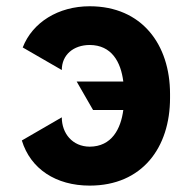

<svg xmlns="http://www.w3.org/2000/svg" viewBox="-20 -574 593 604"><path d="M262.1 9.9C427.6 9.9 514.9 -110.1 514.9 -265.6V-278.8C514.9 -433.2 426.8 -554.3 262.1 -554.3C163.4 -554.3 82 -503.6 51.5 -424.7L174.4 -353.7C174.4 -401.3 210.6 -432.2 262.1 -432.5C331 -432.2 360.1 -379.6 367.9 -317.5H221.2L272.7 -228H367.9C360.1 -168.7 331.7 -112.9 262.1 -112.6C207.7 -112.9 174.4 -154.5 174.4 -204.9L48.7 -132.1C76 -42.6 155.9 9.9 262.1 9.9Z"/></svg>

Font: Inter-Hewn
Style: Bold
Weight: 700
Designer: Rasmus Andersson
Foundry: rsms
Version: Version 3.012;git-f93a4a705